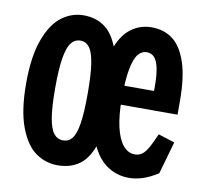

<svg xmlns="http://www.w3.org/2000/svg" viewBox="-67 -619 754 704"><g transform="rotate(10 310.0 -267.0)"><path d="M25 -264.6Q25 -365.3 48.5 -428.2Q72 -491.2 109 -518.7Q146.1 -546.2 189.9 -546.2Q238.7 -546.2 272.8 -519.3Q306.8 -492.5 325.5 -430.1Q344.2 -367.7 344.2 -264.6Q344.2 -160.7 325.5 -99.7Q306.8 -38.8 273.2 -13.4Q239.5 12 189.9 12Q145.7 12 108.6 -14Q71.6 -40.1 48.3 -101.8Q25 -163.4 25 -264.6ZM253.9 -265Q253.9 -336.1 247.6 -377Q241.3 -417.9 228.3 -435.3Q215.2 -452.8 194.5 -452.8Q173.3 -452.8 159.8 -435.3Q146.3 -417.8 139.6 -376.7Q132.9 -335.5 132.9 -265Q132.9 -195.3 139.6 -155.2Q146.3 -115.1 159.8 -98.2Q173.3 -81.4 194.5 -81.4Q215.7 -81.4 228.5 -98.2Q241.3 -115 247.6 -154.9Q253.9 -194.8 253.9 -265ZM285.7 -268.3 297.8 -330.6Q297.8 -402.8 317.2 -451.2Q336.7 -499.8 369.5 -523Q402.4 -546.2 443.5 -546.2Q488.7 -546.2 521.5 -521.8Q554.3 -497.4 573 -442.1Q591.7 -386.8 591.7 -297.4V-247.2H346.5V-317.8H506.2L491.8 -300.1V-332.8Q491.8 -375.9 486.3 -402.2Q480.8 -428.6 469.7 -440.9Q458.7 -453.2 441.4 -453.2Q422.4 -453.2 409 -436.7Q395.6 -420.2 387.8 -379.5Q380.1 -338.8 380.1 -268.3Q380.1 -207.8 389.9 -164.6Q399.8 -121.4 418.4 -98.9Q437.1 -76.4 463.1 -76.4Q481.2 -76.4 494.7 -89.4Q508.2 -102.3 523.2 -135.5L536.5 -164.2L597.5 -144.8L563.1 -24Q531.8 -4.1 505.7 4Q479.6 12 455.4 12Q406.7 12 368.5 -16.8Q330.3 -45.6 308 -108.2Q285.7 -170.9 285.7 -268.3Z"/></g></svg>

Font: Monaspace Xenon Var
Style: Regular
Weight: 400
Designer: Riley Cran and the Lettermatic Team
Version: Version 1.000 (Monaspace Xenon Var)